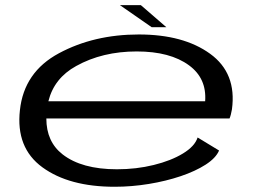

<svg xmlns="http://www.w3.org/2000/svg" viewBox="-20 -725 1014 752"><path d="M429 6.5Q250.5 6.5 146 -69.8Q41.5 -146 58 -293.5Q74 -443 211 -516.5Q348 -590 523.5 -590Q699 -590 803.2 -514.2Q907.5 -438.5 888.5 -297Q884.5 -273.5 879 -261H161.5Q161.5 -170 225 -120.5Q300 -62 438 -62Q514 -62 582 -78.8Q650 -95.5 696.5 -123.8Q743 -152 754 -186.5L838 -135.5Q825.5 -106 785.5 -80.2Q745.5 -54.5 687.8 -35Q630 -15.5 562.8 -4.5Q495.5 6.5 429 6.5ZM169.5 -328.5H783.5Q790 -418 720.5 -469Q646.5 -523.5 515.5 -523.5Q381 -523.5 278.5 -466.5Q192 -419 169.5 -328.5ZM574 -618.5 449.5 -705H531.5L631.5 -618.5Z"/></svg>

Font: Anybody UltraExpanded Regular
Style: Italic
Weight: 400
Width: 9
Italic angle: -10°
Designer: Tyler Finck
Foundry: Etcetera Type Company
Version: Version 1.010; ttfautohint (v1.8.3) -l 8 -r 50 -G 200 -x 14 